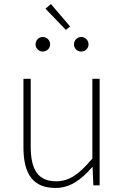

<svg xmlns="http://www.w3.org/2000/svg" viewBox="-20 -917 617 950"><path d="M255 13C328 13 383 -29 436 -90H438L442 0H473V-527H437V-133C372 -55 323 -20 258 -20C169 -20 132 -76 132 -192V-527H96V-188C96 -51 147 13 255 13ZM191 -662C212 -662 228 -678 228 -697C228 -718 212 -734 191 -734C172 -734 156 -718 156 -697C156 -678 172 -662 191 -662ZM306 -769 327 -786 232 -897 205 -874ZM382 -662C402 -662 418 -678 418 -697C418 -718 402 -734 382 -734C362 -734 346 -718 346 -697C346 -678 362 -662 382 -662Z"/></svg>

Font: Source Han Sans JP VF
Style: Regular
Weight: 250
Designer: Ryoko NISHIZUKA 西塚涼子 (kana, bopomofo & ideographs); Paul D. Hunt (Latin, Greek & Cyrillic); Sandoll Communications 산돌커뮤니
Foundry: Adobe
Version: Version 2.004;hotconv 1.0.118;makeotfexe 2.5.65603